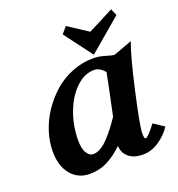

<svg xmlns="http://www.w3.org/2000/svg" viewBox="-124 -775 814 880"><g transform="rotate(-20 283.0 -335.0)"><path d="M425.8 2.4Q380.9 2.4 356 -19.3Q331.1 -41 330.1 -74.2Q291 -36.6 251.7 -17.1Q212.4 2.4 166.5 2.4Q109.9 2.4 75.2 -39.3Q40.5 -81.1 40.5 -152.3Q40.5 -198.2 55.7 -246.6Q70.8 -294.9 99.9 -338.4Q128.9 -381.8 167.2 -416Q205.6 -450.2 256.1 -470.5Q306.6 -490.7 360.8 -490.7Q388.7 -490.7 418.5 -481.4Q448.2 -472.2 456.1 -472.2Q459.5 -472.2 464.8 -474.1L549.8 -505.4Q526.9 -446.3 490.7 -285.6Q454.6 -125 454.6 -89.4Q454.6 -63.5 461.9 -63.5Q473.6 -63.5 514.2 -117.2L564.9 -83.5Q542.5 -48.8 504.9 -23.2Q467.3 2.4 425.8 2.4ZM357.4 -210.9 355 -207.5Q388.2 -364.3 397 -410.6Q372.6 -439 345.7 -439Q299.3 -439 258.1 -400.1Q216.8 -361.3 192.1 -296.4Q167.5 -231.4 167.5 -158.7Q167.5 -121.1 179.9 -99.4Q192.4 -77.6 212.9 -77.6Q230.5 -77.6 249.8 -89.1Q269 -100.6 288.6 -121.8Q308.1 -143.1 323.5 -163.3Q338.9 -183.6 357.4 -210.9ZM369.6 -504.9 267.1 -641.1 293.9 -672.4 390.1 -609.4Q453.1 -640.6 514.6 -673.3L529.3 -640.6Z"/></g></svg>

Font: Flanker
Style: Bold Italic
Weight: 700
Italic angle: -12°
Designer: Flanker
Version: Version 2.000